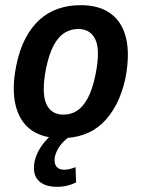

<svg xmlns="http://www.w3.org/2000/svg" viewBox="-20 -524 547 742"><path d="M216 10Q144 10 99.5 -22.5Q55 -55 40 -118.5Q25 -182 43 -271Q55 -331 78 -375Q101 -419 132.5 -447.5Q164 -476 204 -490Q244 -504 292 -504Q364 -504 408.5 -471Q453 -438 467.5 -375.5Q482 -313 465 -223Q452 -163 429 -119.5Q406 -76 375 -47Q344 -18 304 -4Q264 10 216 10ZM225 -81Q254 -81 277 -95.5Q300 -110 318.5 -143.5Q337 -177 349 -235Q368 -329 349 -370.5Q330 -412 282 -412Q255 -412 231 -398Q207 -384 188.5 -350.5Q170 -317 158 -260Q140 -166 158.5 -123.5Q177 -81 225 -81ZM200 198Q151 198 127.5 172.5Q104 147 114 99Q123 60 152 25Q181 -10 227 -37L254 0Q242 8 228.5 20.5Q215 33 205.5 49Q196 65 192 82Q188 106 197.5 119Q207 132 228 132Q238 132 248.5 129.5Q259 127 272 122L274 181Q258 189 240 193.5Q222 198 200 198Z"/></svg>

Font: Nunito Sans 10pt Condensed
Style: Bold Italic
Weight: 700
Width: 3
Italic angle: -9°
Designer: Vernon Adams
Foundry: Vernon Adams
Version: Version 3.101;gftools[0.9.27]